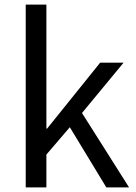

<svg xmlns="http://www.w3.org/2000/svg" viewBox="-20 -816 592 836"><path d="M92 0V-796H182V-256H185L416 -543H518L337 -324L542 0H443L284 -262L182 -143V0Z"/></svg>

Font: Source Han Sans SC
Style: Regular
Weight: 400
Designer: Ryoko NISHIZUKA 西塚涼子 (kana, bopomofo & ideographs); Paul D. Hunt (Latin, Greek & Cyrillic); Sandoll Communications 산돌커뮤니
Foundry: Adobe
Version: Version 2.002;hotconv 1.0.116;makeotfexe 2.5.65601; ttfautoh